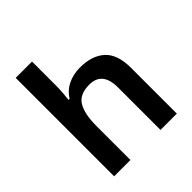

<svg xmlns="http://www.w3.org/2000/svg" viewBox="-203 -904 1048 1048"><g transform="rotate(-45 321.0 -380.0)"><path d="M207 -579Q207 -547 204.5 -516.5Q202 -486 200 -471H208Q234 -512 276 -532Q318 -552 369 -552Q461 -552 513 -505Q565 -458 565 -353V0H439V-328Q439 -450 339 -450Q263 -450 235 -402Q207 -354 207 -265V0H81V-760H207Z"/></g></svg>

Font: Noto Sans Gujarati SemiBold
Style: Regular
Weight: 600
Designer: Jelle Bosma - Monotype Design Team, Universal Thirst
Foundry: Monotype Imaging Inc.
Version: Version 2.106; ttfautohint (v1.8.4.7-5d5b)